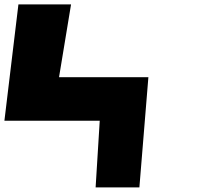

<svg xmlns="http://www.w3.org/2000/svg" viewBox="-110 -838 967 858"><path d="M-90.3 -298.5H335.7L317.3 -0.7H512.9L553.1 -493H153.8L207.5 -818.3H-27.7Z"/></svg>

Font: Hussar
Style: BdOpOblFive
Weight: 700
Foundry: Cannot Into Space Fonts
Version: Version 2.00